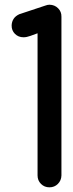

<svg xmlns="http://www.w3.org/2000/svg" viewBox="-20 -801 313 821"><path d="M140.6 -50.8V-658.7Q126 -653.3 109.9 -647.5Q93.8 -641.6 80.6 -641.6Q58.6 -641.6 43.9 -656.2Q29.3 -670.9 29.8 -692.4Q30.3 -708 38.1 -720.2Q45.9 -732.4 62.5 -740.2L174.3 -777.3Q183.1 -780.8 191.9 -780.8Q213.9 -780.3 228.5 -765.6Q243.2 -751 242.7 -729.5V-50.8Q242.2 -29.3 227.5 -14.6Q212.9 0 191.4 0Q169.9 0 155.3 -14.6Q140.6 -29.3 140.6 -50.8Z"/></svg>

Font: Comfortaa
Style: Bold
Weight: 700
Designer: Johan Aakerlund
Foundry: Johan Aakerlund
Version: Version 2.001; ttfautohint (v1.4.1)